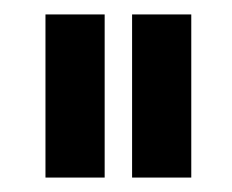

<svg xmlns="http://www.w3.org/2000/svg" viewBox="-20 -742 321 266"><path d="M163 -496V-722H245V-496ZM43 -496V-722H125V-496Z"/></svg>

Font: Gen
Style: Regular
Weight: 400
Version: Version 1.000;PS 001.001;hotconv 1.0.56